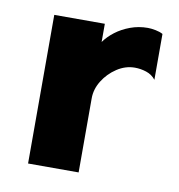

<svg xmlns="http://www.w3.org/2000/svg" viewBox="-59 -506 524 561"><g transform="rotate(10 203.0 -225.5)"><path d="M60 0V-441H210V-387Q222 -404 241 -418.5Q260 -433 284.5 -442Q309 -451 336 -451Q346 -451 359 -448.5Q372 -446 381 -441V-305Q370 -319 353 -324.5Q336 -330 319 -330Q291 -330 266 -313.5Q241 -297 225.5 -272Q210 -247 210 -220V0Z"/></g></svg>

Font: Teachers
Style: Bold
Weight: 700
Designer: Alfredo Marco Pradil, Chank Diesel
Version: Version 1.001